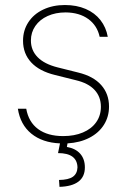

<svg xmlns="http://www.w3.org/2000/svg" viewBox="-20 -558 503 761"><path d="M240.2 -508.8Q200.2 -508.8 168.9 -494.6Q137.7 -480.5 120.1 -455.1Q102.5 -429.7 102.5 -397.5Q102.5 -358.4 129.2 -331.3Q155.8 -304.2 208 -291L290 -270.5Q350.1 -255.9 381.1 -220.9Q412.1 -186 412.1 -135.7Q412.1 -95.2 391.8 -63.2Q371.6 -31.2 334.5 -12Q297.4 7.3 247.6 10.3L245.1 24.4Q279.3 30.3 297.9 51.3Q316.4 72.3 316.4 105.5Q316.4 142.6 290.8 161.9Q265.1 181.2 215.8 182.6L213.9 155.3Q251.5 154.8 268.8 142.6Q286.1 130.4 287.1 105.5Q285.6 48.8 210 48.8L217.8 10.3Q147.9 7.3 104.2 -28.3Q60.5 -64 50.8 -127H84Q93.3 -74.2 131.1 -46.4Q168.9 -18.6 230.5 -18.6Q274.9 -18.6 308.8 -33Q342.8 -47.4 361.3 -73.7Q379.9 -100.1 379.9 -134.8Q379.9 -174.3 355 -201.4Q330.1 -228.5 280.3 -240.2L198.2 -260.7Q135.7 -275.9 103.5 -310.8Q71.3 -345.7 71.3 -396.5Q71.3 -437.5 92.3 -469.7Q113.3 -502 151.1 -520Q189 -538.1 237.3 -538.1Q283.7 -538.1 319.8 -522.5Q356 -506.8 378.2 -478.3Q400.4 -449.7 407.2 -412.1H375Q365.2 -457 329.8 -482.7Q294.4 -508.3 240.2 -508.8Z"/></svg>

Font: Pretendard Thin
Style: Regular
Weight: 100
Designer: Base glyphs from Inter by Rasmus Andersson; Hangeul glyphs from Noto Sans CJK(Source Han Sans) by Jang Soo-young and Kan
Foundry: Kil Hyung-jin
Version: Version 1.309